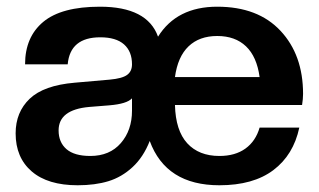

<svg xmlns="http://www.w3.org/2000/svg" viewBox="-20 -546 956 576"><path d="M638.2 9.8Q478 9.8 429.2 -123Q410.2 -74.7 377.7 -44.7Q345.2 -14.6 305.2 -2.4Q265.1 9.8 212.9 9.8Q123.5 9.8 75.2 -31.7Q26.9 -73.2 26.9 -146Q26.9 -209.5 69.1 -249.8Q111.3 -290 204.1 -297.9L309.1 -307.1Q346.7 -310.5 361.3 -321.3Q376 -332 376 -353Q376 -391.6 352.1 -412.8Q328.1 -434.1 280.8 -434.1Q190.4 -434.1 183.1 -353H55.2Q55.2 -435.1 109.9 -480.5Q164.6 -525.9 279.8 -525.9Q421.9 -525.9 454.1 -436Q510.3 -525.9 631.8 -525.9Q753.9 -525.9 821.5 -453.6Q889.2 -381.3 889.2 -264.2Q889.2 -249.5 886.2 -231H504.9Q506.8 -154.3 541.7 -116.2Q576.7 -78.1 638.2 -78.1Q685.5 -78.1 716.3 -100.3Q747.1 -122.6 758.8 -163.1H877.9Q860.4 -81.1 800 -35.6Q739.7 9.8 638.2 9.8ZM251 -78.1Q309.1 -78.1 342.5 -116.7Q376 -155.3 376 -213.9V-251Q360.8 -234.4 308.1 -230L247.1 -225.1Q155.8 -216.8 155.8 -154.8Q155.8 -119.1 179.4 -98.6Q203.1 -78.1 251 -78.1ZM504.9 -314.9H758.8Q750.5 -376 718 -407Q685.5 -438 631.8 -438Q578.1 -438 545.7 -407Q513.2 -376 504.9 -314.9Z"/></svg>

Font: Creato Display
Style: Bold
Weight: 700
Version: Version 1.000